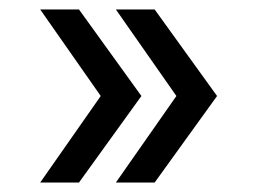

<svg xmlns="http://www.w3.org/2000/svg" viewBox="-20 -454 534 406"><path d="M307 -434 439 -251 307 -68H225L353 -251L225 -434ZM147 -434 279 -251 147 -68H65L193 -251L65 -434Z"/></svg>

Font: Instrument Sans
Style: Regular
Weight: 400
Designer: Rodrigo Fuenzalida
Foundry: fragTYPE
Version: Version 1.000;gftools[0.9.28]